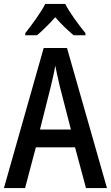

<svg xmlns="http://www.w3.org/2000/svg" viewBox="-20 -960 566 980"><path d="M313 -940H211C190 -898 144 -835 109 -791V-780H169C195 -802 230 -836 262 -872C293 -836 327 -804 356 -780H416V-791C380 -835 335 -896 313 -940ZM419 0H526L322 -715H203L0 0H108L163 -208H363ZM286 -516 342 -299H184L239 -517C246 -547 257 -592 262 -625C268 -594 278 -551 286 -516Z"/></svg>

Font: Noto Sans Tamil Condensed Medium
Style: Regular
Weight: 500
Width: 3
Designer: Jelle Bosma - Monotype Design Team
Foundry: Monotype Imaging Inc.
Version: Version 2.004